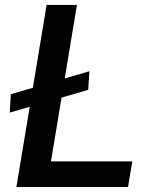

<svg xmlns="http://www.w3.org/2000/svg" viewBox="-20 -747 614 767"><path d="M337 -462.4 238.6 -433.6 287.3 -727.3H166.2L111.2 -396.3L23.4 -370.7L18.8 -297.2L98.7 -320.3L45.5 0H491.5L508.5 -102.3H183.6L225.9 -357.2L332.4 -388.1Z"/></svg>

Font: Magic Ui Pro Semi Bold
Style: Italic
Weight: 600
Italic angle: -9.39999°
Designer: Stefan Endress, Andreas Faust
Version: Version 1.000;FEAKit 1.0